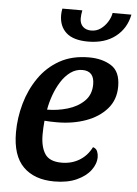

<svg xmlns="http://www.w3.org/2000/svg" viewBox="-53 -772 593 834"><g transform="rotate(5 243.0 -355.5)"><path d="M215 20Q128 20 79.5 -28.5Q31 -77 31 -178Q31 -241 48.5 -303.5Q66 -366 101.5 -417.5Q137 -469 191 -499.5Q245 -530 319 -530Q377 -530 416.5 -505Q456 -480 456 -415Q456 -357 421.5 -317.5Q387 -278 330 -257.5Q273 -237 204 -237Q191 -237 175.5 -237.5Q160 -238 150 -239Q147 -206 147 -179Q147 -125 167 -94.5Q187 -64 240 -64Q283 -64 317 -84.5Q351 -105 370 -143Q384 -139 389 -127Q394 -115 394 -102Q394 -72 373 -44Q352 -16 312 2Q272 20 215 20ZM157 -288Q202 -288 246 -301Q290 -314 318.5 -342Q347 -370 347 -415Q347 -473 295 -473Q267 -473 243.5 -456Q220 -439 202.5 -411Q185 -383 173.5 -350.5Q162 -318 157 -288ZM308 -598Q244 -598 213 -626Q182 -654 182 -703Q182 -716 185 -731H272Q268 -711 268 -696Q268 -673 281.5 -660Q295 -647 318 -647Q341 -647 359 -660Q377 -673 389 -692.5Q401 -712 404 -731H486Q474 -670 427.5 -634Q381 -598 308 -598Z"/></g></svg>

Font: Sansita Swashed
Style: Regular
Weight: 400
Designer: Pablo Cosgaya
Foundry: Omnibus-Type
Version: Version 1.003; ttfautohint (v1.8.3)